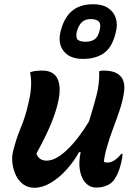

<svg xmlns="http://www.w3.org/2000/svg" viewBox="-20 -876 640 906"><path d="M122 -535Q143 -543 179 -543Q234 -543 252 -503Q270 -463 254 -394Q243 -344 217.5 -284Q192 -224 152 -152Q163 -118 200 -118Q243 -118 296.5 -169Q350 -220 400 -303Q419 -365 434.5 -422.5Q450 -480 448 -540Q457 -543 467 -543Q510 -543 532.5 -529.5Q555 -516 562 -494Q569 -472 566 -448Q561 -406 546 -360.5Q531 -315 514 -270.5Q497 -226 485 -183Q479 -163 475.5 -146Q472 -129 470 -112Q478 -109 488 -109Q505 -109 522 -121Q539 -133 552 -150H558Q558 -131 551 -104Q544 -77 537 -61Q530 -45 521 -31Q508 -11 485 -1Q462 9 434 9Q390 9 368 -37.5Q346 -84 360 -155L361 -158H353Q328 -113 293 -74.5Q258 -36 219 -13Q180 10 142 10Q112 10 90 -6Q68 -22 55.5 -48Q43 -74 39 -103.5Q35 -133 41 -159Q55 -218 78 -273Q101 -328 114 -389Q135 -471 122 -535ZM420 -856Q464 -856 491 -837.5Q518 -819 527 -788.5Q536 -758 526 -722L524 -714Q507 -650 468.5 -624Q430 -598 372 -598Q308 -598 279.5 -636Q251 -674 267 -732L269 -739Q286 -798 323 -827Q360 -856 420 -856ZM409 -786Q382 -786 367 -772Q352 -758 344 -732L342 -725Q338 -705 344 -691Q355 -679 385 -679Q408 -679 425 -689.5Q442 -700 449 -729L451 -737Q457 -761 447 -774Q442 -779 432.5 -782.5Q423 -786 409 -786Z"/></svg>

Font: Recursive Sn Csl St SmB
Style: Italic
Weight: 600
Italic angle: -15°
Version: Version 1.079;hotconv 1.0.112;makeotfexe 2.5.65598; ttfautoh